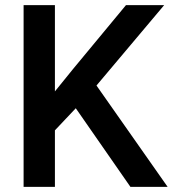

<svg xmlns="http://www.w3.org/2000/svg" viewBox="-20 -731 676 751"><path d="M490.2 0 276.4 -307.6 194.8 -221.2V0H72.3V-710.9H194.8V-373.5L265.6 -460.9L472.7 -710.9H622.1L357.4 -396.5L635.7 0Z"/></svg>

Font: Vazirmatn RD FD Medium
Style: Regular
Weight: 500
Designer: Saber Rastikerdar
Foundry: Saber Rastikerdar
Version: Version 33.003